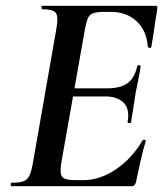

<svg xmlns="http://www.w3.org/2000/svg" viewBox="-20 -645 571 665"><path d="M20 0Q17 0 17 -6Q17 -12 20 -12Q47 -12 61 -17Q75 -22 82 -37Q89 -52 94 -81L175 -544Q183 -587 173.5 -600Q164 -613 126 -613Q124 -613 124 -619Q124 -625 126 -625H519Q527 -625 525 -616Q522 -597 518 -571Q514 -545 510.5 -521Q507 -497 504 -482Q503 -478 497.5 -479.5Q492 -481 492 -483Q488 -539 453 -571.5Q418 -604 363 -604H345Q317 -604 303.5 -599.5Q290 -595 284.5 -582Q279 -569 274 -543L193 -85Q186 -45 195 -33Q204 -21 241 -21H267Q326 -21 381.5 -58.5Q437 -96 474 -159Q476 -162 481.5 -160.5Q487 -159 485 -157Q476 -128 467 -88.5Q458 -49 451 -15Q448 0 435 0ZM434 -222Q433 -218 427 -218.5Q421 -219 422 -223Q430 -267 408.5 -289Q387 -311 344 -311H187L191 -339H351Q396 -339 421 -356.5Q446 -374 455 -415Q456 -420 462 -419.5Q468 -419 467 -414Q462 -382 458 -363.5Q454 -345 450 -325Q446 -300 442.5 -275.5Q439 -251 434 -222Z"/></svg>

Font: Cormorant Light
Style: Bold Italic
Weight: 700
Italic angle: -10°
Version: Version 4.000